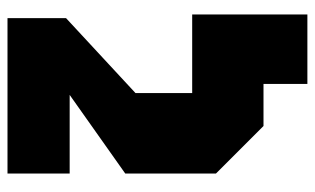

<svg xmlns="http://www.w3.org/2000/svg" viewBox="-188 -552 860 525"><g transform="rotate(-90 242.5 -290.0)"><path d="M160 0 30 -130V-378L245 -530H30V-700H455V-540L250 -350V-195H465V120H275V0Z"/></g></svg>

Font: Tektur SemiCondensed Black
Style: Regular
Weight: 900
Width: 4
Designer: Adam Jagosz
Foundry: Adam Jagosz
Version: Version 1.005;gftools[0.9.30]